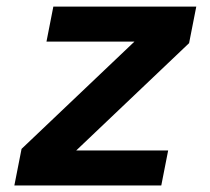

<svg xmlns="http://www.w3.org/2000/svg" viewBox="-20 -567 642 587"><path d="M23.9 0H473.1L494.1 -106.9H212.9L558.1 -435.1L580.1 -546.9H143.1L122.1 -439.9H391.1L45.9 -111.8Z"/></svg>

Font: Hack
Style: Bold Oblique
Weight: 700
Italic angle: -12°
Monospace: yes
Designer: Christopher Simpkins
Foundry: Christopher Simpkins
Version: Version 2.010